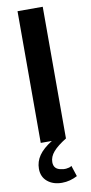

<svg xmlns="http://www.w3.org/2000/svg" viewBox="-101 -740 477 1005"><g transform="rotate(-10 137.0 -237.5)"><path d="M70 0V-700H204V0Q157 29 134.5 55Q112 81 112 110Q112 148 152 154Q164 157 177 156Q185 155 193.5 153Q202 151 207 146Q212 160 216.5 175Q221 190 226 204Q207 214 186.5 219.5Q166 225 144 225Q97 225 67 200Q37 175 37 132Q37 94 59 62Q81 30 129 0Z"/></g></svg>

Font: Rosa Sans SemiBold
Style: Regular
Weight: 600
Designer: Pentagram / MCKL
Foundry: Pentagram / MCKL
Version: Version 1.005;September 16, 2019;FontCreator 11.5.0.2425 64-